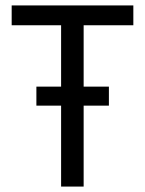

<svg xmlns="http://www.w3.org/2000/svg" viewBox="-20 -687 535 707"><path d="M288 0H205V-594H23V-667H471V-594H288ZM114 -298V-368H381V-298Z"/></svg>

Font: Epunda Sans
Style: Regular
Weight: 400
Designer: Simon Atzbach
Foundry: typofactur
Version: Version 2.204; ttfautohint (v1.8.4.7-5d5b)